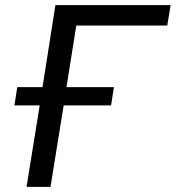

<svg xmlns="http://www.w3.org/2000/svg" viewBox="-20 -725 682 745"><path d="M83 0 134 -316H36L47 -387H145L195 -705H642L629 -626H276L238 -387H422L411 -316H227L176 0Z"/></svg>

Font: Nunito Sans 12pt Medium
Style: Italic
Weight: 500
Italic angle: -9°
Designer: Vernon Adams
Foundry: Vernon Adams
Version: Version 3.101;gftools[0.9.27]